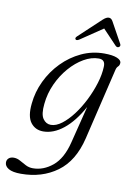

<svg xmlns="http://www.w3.org/2000/svg" viewBox="-153 -702 699 1011"><g transform="rotate(10 197.0 -197.0)"><path d="M336 5Q306 130.5 225 189.5Q144 248.5 31.5 248.5Q-13 248.5 -34.5 235.8Q-56 223 -56 203Q-56 189 -46 180.2Q-36 171.5 -19 171.5Q-1.5 171.5 15.2 181Q32 190.5 49.8 199.8Q67.5 209 88.5 209Q145 209 194 168.5Q243 128 265 39L314.5 -158.5Q269.5 -76.5 216.2 -34Q163 8.5 108.5 8.5Q65.5 8.5 41 -24Q16.5 -56.5 24 -126Q30 -189 58 -247.5Q86 -306 131 -352Q176 -398 233.2 -424.8Q290.5 -451.5 354.5 -451.5Q400 -451.5 423.5 -441.5Q447 -431.5 446 -416.5Q445.5 -404 437.8 -397Q430 -390 427 -376.5ZM89.5 -135.5Q83.5 -79.5 99.8 -56Q116 -32.5 142 -32.5Q170 -32.5 200.2 -55.5Q230.5 -78.5 259 -116.2Q287.5 -154 310.5 -200Q333.5 -246 348 -293.2Q362.5 -340.5 364 -381.5Q366.5 -420.5 331 -420.5Q291.5 -420.5 251.2 -397.2Q211 -374 176.2 -334Q141.5 -294 118.2 -243Q95 -192 89.5 -135.5ZM213 -501.5Q198.5 -492 192.5 -498.5Q186.5 -505.5 198 -516L315 -625.5Q332.5 -641.5 345.5 -641.5Q359 -641.5 367.5 -625.5L428 -516Q434 -505 424.5 -498.5Q415.5 -493 406.5 -501.5L331 -581Z"/></g></svg>

Font: Fraunces 72pt Soft Light
Style: Italic
Weight: 300
Italic angle: -16°
Version: Version 1.000;[b76b70a41]